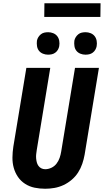

<svg xmlns="http://www.w3.org/2000/svg" viewBox="-20 -1152 640 1180"><path d="M258 8Q224 8 192.5 1.5Q161 -5 134.5 -22Q108 -39 90.5 -64.5Q73 -90 64.5 -120.5Q56 -151 56.5 -184.5Q57 -218 62 -251L142 -735H289L206 -231Q204 -218 202.5 -205Q201 -192 202 -179.5Q203 -167 206 -155Q209 -143 216 -133Q223 -123 234 -117.5Q245 -112 258 -112Q277 -112 296 -121Q315 -130 327.5 -146.5Q340 -163 346.5 -182Q353 -201 356 -220L441 -735H588L500 -201Q495 -173 485.5 -145Q476 -117 460 -92Q444 -67 420.5 -47Q397 -27 370 -14.5Q343 -2 314.5 3Q286 8 258 8ZM505 -816Q489 -816 474 -822Q459 -828 449.5 -840Q440 -852 437.5 -868.5Q435 -885 437 -902Q439 -913 445.5 -923.5Q452 -934 461.5 -941.5Q471 -949 482.5 -951.5Q494 -954 506 -954Q522 -954 537 -948Q552 -942 561.5 -930Q571 -918 574 -901.5Q577 -885 574 -868Q572 -857 566 -846.5Q560 -836 550 -828.5Q540 -821 528.5 -818.5Q517 -816 505 -816ZM275 -816Q259 -816 244 -822Q229 -828 219.5 -840Q210 -852 207.5 -868.5Q205 -885 207 -902Q209 -913 215.5 -923.5Q222 -934 231.5 -941.5Q241 -949 252.5 -951.5Q264 -954 276 -954Q292 -954 307 -948Q322 -942 331.5 -930Q341 -918 344 -901.5Q347 -885 344 -868Q342 -857 336 -846.5Q330 -836 320 -828.5Q310 -821 298.5 -818.5Q287 -816 275 -816ZM252 -1048 253 -1132H598L597 -1048Z"/></svg>

Font: Iosevka Aile Heavy
Style: Italic
Weight: 900
Italic angle: -9°
Designer: Belleve Invis
Foundry: Belleve Invis
Version: Version 31.1.0; ttfautohint (v1.8.4)